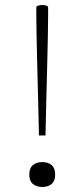

<svg xmlns="http://www.w3.org/2000/svg" viewBox="-20 -737 336 764"><path d="M171.5 -707V-673.5Q171.5 -648 170.5 -596Q169.5 -544 167.8 -476.5Q166 -409 164.2 -336.5Q162.5 -264 161 -198H135Q133.5 -264 131.8 -336.5Q130 -409 128.2 -476.5Q126.5 -544 125.5 -596Q124.5 -648 124.5 -673.5V-707Q124.5 -712.5 132 -714.8Q139.5 -717 148 -717Q156.5 -717 164 -714.8Q171.5 -712.5 171.5 -707ZM148 -92Q171.5 -92 185.5 -80Q199.5 -68 199.5 -42.5Q199.5 -17 185.5 -5Q171.5 7 148 7Q125 7 110.8 -5Q96.5 -17 96.5 -42.5Q96.5 -68 110.8 -80Q125 -92 148 -92Z"/></svg>

Font: Newsreader 6pt ExtraLight
Style: Regular
Weight: 275
Designer: Hugues Gentile
Foundry: Production Type
Version: Version 1.003; ttfautohint (v1.8.3)